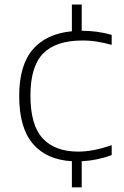

<svg xmlns="http://www.w3.org/2000/svg" viewBox="-20 -680 530 820"><path d="M287 120V8.5Q179 2.5 120.5 -65.8Q62 -134 62 -270Q62 -400.5 119.5 -468.2Q177 -536 287 -546.5V-660.5H329V-548.5H331Q364.5 -548.5 395.2 -544.2Q426 -540 457 -531V-488.5Q425.5 -497 395.8 -502Q366 -507 331.5 -507Q219 -507 164.5 -451.8Q110 -396.5 110 -272Q110 -145 162.5 -88.8Q215 -32.5 314 -32.5Q345 -32.5 379.8 -39Q414.5 -45.5 457 -60V-17.5Q394.5 5.5 329 8.5V120Z"/></svg>

Font: Encode Sans Expanded Expanded ExtraLight
Style: Regular
Weight: 200
Width: 7
Designer: Multiple Designers
Foundry: Impallari Type
Version: Version 3.000; ttfautohint (v1.8.3) -l 8 -r 50 -G 200 -x 14 